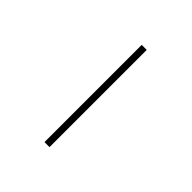

<svg xmlns="http://www.w3.org/2000/svg" viewBox="6 -472 243 243"><g transform="rotate(-45 127.0 -350.5)"><path d="M40 -346V-355H214V-346Z"/></g></svg>

Font: Bebas Neue Thin
Style: Regular
Weight: 200
Designer: Ryoichi Tsunekawa
Foundry: Ryoichi Tsunekawa
Version: Version 1.003;PS 001.003;hotconv 1.0.70;makeotf.lib2.5.58329